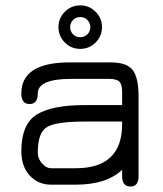

<svg xmlns="http://www.w3.org/2000/svg" viewBox="-20 -680 600 707"><path d="M249 -606.4Q238.3 -595.7 238.3 -580.1Q238.3 -564.5 249 -553.7Q259.8 -543 275.4 -543Q291 -543 301.8 -553.7Q312.5 -564.5 312.5 -580.1Q312.5 -595.7 301.8 -606.4Q291 -617.2 275.4 -617.2Q259.8 -617.2 249 -606.4ZM218.8 -523.4Q195.3 -546.9 195.3 -580.1Q195.3 -613.3 218.8 -636.7Q242.2 -660.2 275.4 -660.2Q308.6 -660.2 332 -636.7Q355.5 -613.3 355.5 -580.1Q355.5 -546.9 332 -523.4Q308.6 -500 275.4 -500Q242.2 -500 218.8 -523.4ZM291 -232.4Q187.5 -232.4 153.3 -212.4Q119.1 -192.4 119.1 -118.2Q119.1 -95.7 134.8 -78.1Q150.4 -60.5 168 -60.5H258.8Q429.7 -60.5 429.7 -222.7V-232.4ZM291 -293H429.7V-341.8Q429.7 -369.1 419.4 -379.4Q409.2 -389.6 380.9 -389.6H243.2Q119.1 -389.6 119.1 -335.9Q119.1 -296.9 88.9 -296.9Q58.6 -296.9 58.6 -335.9Q58.6 -450.2 236.3 -450.2H387.7Q447.3 -450.2 468.8 -421.9Q490.2 -393.6 490.2 -325.2V-30.3Q490.2 6.8 460 6.8Q429.7 6.8 429.7 -32.2V-54.7Q372.1 0 258.8 0H168Q120.1 0 89.4 -33.7Q58.6 -67.4 58.6 -123Q58.6 -222.7 114.7 -257.8Q170.9 -293 291 -293Z"/></svg>

Font: Jura
Style: Medium
Weight: 500
Version: Version 2.6.1